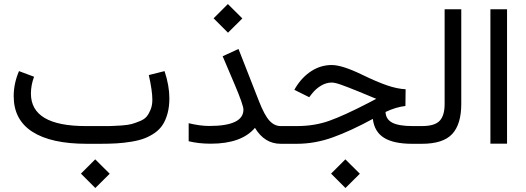

<svg xmlns="http://www.w3.org/2000/svg" viewBox="-20 -713 2606 952"><path d="M381.3 147.9 452.1 77.1 523.9 148.4 452.6 219.2ZM476.1 0H410.2Q233.4 0 140.6 -59.6Q47.9 -119.1 47.9 -236.3Q47.9 -299.3 74.2 -360.4L148.9 -332.5Q133.3 -291 133.3 -248.5Q133.8 -87.9 405.3 -87.9H472.7Q510.7 -87.9 530 -88.1Q549.3 -88.4 582.5 -90.8Q615.7 -93.3 633.1 -98.1Q650.4 -103 673.3 -112.3Q696.3 -121.6 707.5 -135.5Q718.8 -149.4 727.1 -170.4Q735.4 -191.4 735.4 -218.8Q735.4 -262.7 717.8 -340.8L795.9 -360.4Q819.8 -288.1 819.8 -226.1Q819.8 -184.6 811 -151.6Q802.2 -118.7 787.1 -95Q772 -71.3 747.6 -54.2Q723.1 -37.1 696 -26.9Q668.9 -16.6 631.8 -10.5Q594.7 -4.4 558.6 -2.2Q522.5 0 476.1 0Z M1039.1 -622.1 1109.9 -692.9 1181.6 -621.6 1110.4 -550.8ZM915.5 -102.1Q972.2 -88.4 1017.6 -88.4Q1187 -88.4 1187 -169.4Q1187 -191.9 1142.6 -296.4L1084 -434.1L1162.6 -470.2L1264.2 -210.9Q1291.5 -141.1 1316.2 -114.5Q1340.8 -87.9 1372.1 -87.9H1392.6V0H1372.1Q1291.5 0 1244.1 -79.1Q1177.7 -0.5 1024.9 -0.5Q965.3 -0.5 915.5 -12.7Z M1621.6 147.9 1692.4 77.1 1764.2 148.4 1692.9 219.2ZM1990.2 -187.5Q1942.4 -182.1 1891.6 -157.7Q1893.1 -121.1 1925.5 -104.5Q1958 -87.9 2025.9 -87.9H2052.2V0H2023.9Q1932.6 0 1884.5 -29.5Q1836.4 -59.1 1828.6 -123.5Q1719.2 -64 1630.4 -32Q1541.5 0 1451.2 0H1373V-87.9H1452.6Q1539.1 -87.9 1612.5 -114Q1686 -140.1 1807.6 -203.1L1845.7 -223.1Q1839.8 -225.1 1831.3 -228.8Q1822.8 -232.4 1801.8 -241.2Q1780.8 -250 1755.4 -260.3Q1697.8 -283.7 1668.9 -293.7Q1640.1 -303.7 1624.5 -303.7Q1597.7 -303.7 1571.5 -288.1Q1545.4 -272.5 1526.4 -248L1513.2 -231L1439.5 -267.6L1446.8 -280.3Q1478.5 -331.5 1524.7 -361.1Q1570.8 -390.6 1625 -390.6Q1675.8 -390.6 1772.9 -343.8Q1849.6 -306.6 1899.4 -289.6Q1949.2 -272.5 1991.2 -270.5Z M2032.7 0V-87.9H2072.3Q2135.3 -87.9 2159.9 -114Q2184.6 -140.1 2184.6 -196.8V-667H2267.1V-197.3Q2267.1 -97.2 2222.2 -48.6Q2177.2 0 2071.8 0Z M2411.6 -667H2494.1V-0.5H2411.6Z"/></svg>

Font: Vazir FD-WOL
Style: FD-WOL
Weight: 400
Foundry: Based on Dejavu fonts, by Saber Rastikerdar
Version: Version 26.0.0